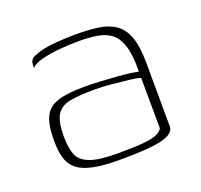

<svg xmlns="http://www.w3.org/2000/svg" viewBox="-82 -497 624 596"><g transform="rotate(-20 229.5 -198.5)"><path d="M219 8Q166 8 132 1Q98 -6 79.5 -21Q61 -36 54 -60Q47 -84 47 -118Q47 -169 60 -196Q73 -223 105 -233Q137 -243 192 -243Q217 -243 245 -241.5Q273 -240 299 -238Q325 -236 343.5 -233.5Q362 -231 368 -229Q369 -282 359.5 -313Q350 -344 331.5 -358.5Q313 -373 286 -377.5Q259 -382 226 -382Q193 -382 160.5 -379Q128 -376 102 -369.5Q76 -363 66 -351V-360Q66 -378 79.5 -384.5Q93 -391 106 -394Q123 -399 155.5 -402Q188 -405 221 -405Q264 -405 297 -400.5Q330 -396 353 -380Q376 -364 387.5 -332Q399 -300 399 -245L400 -35Q399 -13 359.5 -2.5Q320 8 219 8ZM219 -13Q274 -13 305.5 -16Q337 -19 351 -26Q365 -33 369 -42L368 -208Q360 -212 333.5 -215Q307 -218 276.5 -221Q246 -224 223 -224Q171 -224 139.5 -218.5Q108 -213 94 -191Q80 -169 80 -120Q80 -83 89 -59.5Q98 -36 128 -24.5Q158 -13 219 -13Z"/></g></svg>

Font: Genos Thin ExtraLight
Style: Regular
Weight: 250
Version: Version 1.010